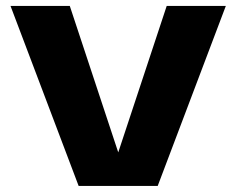

<svg xmlns="http://www.w3.org/2000/svg" viewBox="-20 -610 788 630"><path d="M238 0 14.5 -590.5H209L368 -110L527 -590.5H721L497.5 0Z"/></svg>

Font: Anybody ExtraExpanded Regular
Style: Bold
Weight: 700
Width: 8
Designer: Tyler Finck
Foundry: Etcetera Type Company
Version: Version 1.010; ttfautohint (v1.8.3) -l 8 -r 50 -G 200 -x 14 